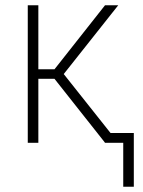

<svg xmlns="http://www.w3.org/2000/svg" viewBox="-20 -540 540 726"><path d="M486 166H446V0H377L375 -3L186 -242H125V0H85V-520H125V-278H186L377 -520H427L221 -260L398 -37H486Z"/></svg>

Font: Iosevka SS18 Extralight
Style: Regular
Weight: 200
Monospace: yes
Designer: Belleve Invis
Foundry: Belleve Invis
Version: Version 25.1.1; ttfautohint (v1.8.4)